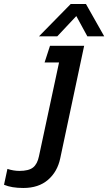

<svg xmlns="http://www.w3.org/2000/svg" viewBox="-133 -702 539 956"><path d="M61 -521 219 -682H295L386 -521H302L247 -622L152 -521ZM-17 234Q-75 234 -113 218L-96 139Q-81 144 -65.5 146.5Q-50 149 -37 149Q10 149 31.5 132Q53 115 61 76L161 -391H89L116 -474H286L167 86Q153 153 106 193.5Q59 234 -17 234Z"/></svg>

Font: Kanit
Style: Italic
Weight: 400
Italic angle: -12°
Designer: Katatrad Team
Foundry: CadsonDemak
Version: Version 2.000; ttfautohint (v1.8.3)